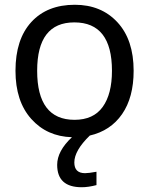

<svg xmlns="http://www.w3.org/2000/svg" viewBox="-20 -566 625 806"><path d="M357 3Q292 66 292 116Q292 161 337 161Q352 161 385 155V211Q351 220 323 220Q220 220 220 126Q220 68 282 10Q177 7 111 -67Q45 -141 45 -269Q45 -401 111.5 -473.5Q178 -546 294 -546Q405 -546 473 -472.5Q541 -399 541 -269Q541 -157 492.5 -87Q444 -17 357 3ZM136 -269Q136 -63 293 -63Q372 -63 411 -117Q450 -171 450 -269Q450 -472 292 -472Q136 -472 136 -269Z"/></svg>

Font: Advent Sans Logo
Style: Regular
Weight: 400
Designer: Types & Symbols
Foundry: Types & Symbols
Version: Version 1.002